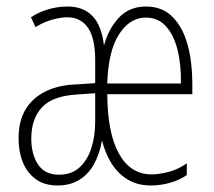

<svg xmlns="http://www.w3.org/2000/svg" viewBox="-20 -559 656 589"><path d="M428 -539Q479 -539 510.5 -506Q542 -473 556 -420Q570 -367 570 -304V-270H309Q310 -149 345.5 -86.5Q381 -24 445 -24Q469 -24 498.5 -32Q528 -40 553 -58V-22Q532 -7 502.5 1.5Q473 10 443 10Q401 10 370.5 -9Q340 -28 321 -59.5Q302 -91 293 -128Q285 -85 267.5 -54Q250 -23 222 -6.5Q194 10 157 10Q116 10 89.5 -9.5Q63 -29 50 -61.5Q37 -94 37 -134Q37 -188 58.5 -223.5Q80 -259 119.5 -278.5Q159 -298 213 -300L272 -304V-376Q272 -441 250 -473.5Q228 -506 186 -506Q169 -506 143 -499.5Q117 -493 89 -476L75 -506Q97 -521 126.5 -530Q156 -539 187 -539Q236 -539 264 -509.5Q292 -480 299 -419Q312 -469 344 -504Q376 -539 428 -539ZM216 -269Q142 -265 109 -230Q76 -195 76 -134Q76 -85 97 -54Q118 -23 161 -23Q199 -23 223.5 -45Q248 -67 260 -104Q272 -141 272 -186V-273ZM427 -505Q378 -505 345 -453.5Q312 -402 309 -303H535Q536 -361 524.5 -406.5Q513 -452 489 -478.5Q465 -505 427 -505Z"/></svg>

Font: Noto Sans Khmer ExtraCondensed ExtraLight
Style: Regular
Weight: 250
Width: 2
Designer: Danh Hong and the Monotype Design Team
Foundry: Monotype Imaging Inc.
Version: Version 2.004